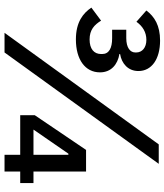

<svg xmlns="http://www.w3.org/2000/svg" viewBox="42 -786 744 869"><g transform="rotate(90 414.5 -352.0)"><path d="M115 -551V-487H154C198 -487 225 -473 225 -442V-437C225 -405 202 -385 159 -385C116 -385 93 -406 74 -437L15 -393C40 -356 80 -323 159 -323C250 -323 308 -365 308 -432C308 -483 272 -512 225 -520V-523C268 -530 302 -559 302 -606C302 -666 248 -704 164 -704C96 -704 56 -679 28 -642L79 -597C99 -625 126 -642 161 -642C196 -642 218 -623 218 -596V-592C218 -569 197 -551 153 -551ZM218 0 722 -698H634L129 0ZM757 0V-71H809V-131H757V-369H659L502 -137V-71H681V0ZM681 -131H567L676 -289H681Z"/></g></svg>

Font: IBMKR Medm
Style: Regular
Weight: 500
Designer: Mike Abbink; Paul van der Laan; Pieter van Rosmalen; Wujin Sim; Chorong Kim; Dohee Lee;
Foundry: Sandoll Inc.
Version: Version 1.002